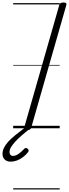

<svg xmlns="http://www.w3.org/2000/svg" viewBox="-105 -1023 550 1531"><path d="M112 14Q97 14 91 9.5Q85 5 88 -6L368 -984Q371 -994 378.5 -998.5Q386 -1003 401 -1003Q415 -1003 421 -998.5Q427 -994 424 -983L144 -5Q141 5 134 9.5Q127 14 112 14ZM-20 266Q-50 266 -67.5 249Q-85 232 -85 204Q-85 180 -73.5 156Q-62 132 -39.5 107Q-17 82 17 54.5Q51 27 96 -7L137 -3V1Q99 30 68.5 56.5Q38 83 16.5 106.5Q-5 130 -17 150.5Q-29 171 -29 189Q-29 203 -22 211.5Q-15 220 -2 220Q19 220 41 205.5Q63 191 89 163Q93 158 100.5 157Q108 156 116 164Q123 170 123.5 176.5Q124 183 119 190Q101 213 77.5 230.5Q54 248 29.5 257Q5 266 -20 266ZM0 478H371V488H0ZM0 -20H371V0H0ZM0 -505H371V-500H0ZM0 -998H371V-988H0Z"/></svg>

Font: Playwrite AU SA Guides
Style: Regular
Weight: 400
Designer: Veronika Burian, José Scaglione
Foundry: TypeTogether
Version: Version 1.003